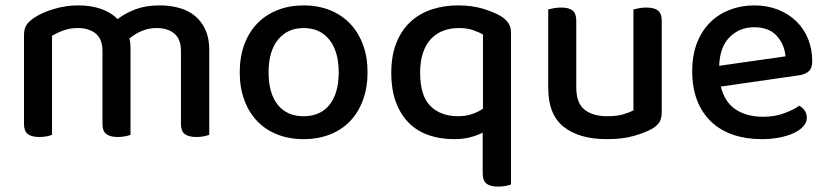

<svg xmlns="http://www.w3.org/2000/svg" viewBox="-20 -502 3070 712"><path d="M651 -313Q651 -357 626.5 -377.5Q602 -398 560 -398Q532 -398 506.5 -387.5Q481 -377 460 -359Q462 -351 463 -342Q464 -333 464 -324V-2Q457 1 444 3.5Q431 6 417 6Q388 6 374 -5Q360 -16 360 -42V-313Q360 -357 335 -377.5Q310 -398 268 -398Q240 -398 215 -389Q190 -380 173 -369V-2Q166 1 153.5 3.5Q141 6 126 6Q97 6 83 -5Q69 -16 69 -42V-372Q69 -395 78 -409Q87 -423 108 -437Q137 -456 181 -469Q225 -482 270 -482Q317 -482 354.5 -469Q392 -456 416 -431Q444 -453 482.5 -467.5Q521 -482 572 -482Q611 -482 645 -472.5Q679 -463 703.5 -442.5Q728 -422 742 -391Q756 -360 756 -317V-2Q748 1 735.5 3.5Q723 6 708 6Q679 6 665 -5Q651 -16 651 -42V-313Z M1343 -234Q1343 -177 1326 -131Q1309 -85 1278.5 -53Q1248 -21 1204 -3.5Q1160 14 1106 14Q1052 14 1008 -3.5Q964 -21 933.5 -53Q903 -85 886 -131Q869 -177 869 -234Q869 -291 886 -337Q903 -383 934 -415Q965 -447 1009 -464.5Q1053 -482 1106 -482Q1159 -482 1203 -464.5Q1247 -447 1278 -414.5Q1309 -382 1326 -336.5Q1343 -291 1343 -234ZM1106 -398Q1046 -398 1011 -355Q976 -312 976 -234Q976 -156 1010 -113.5Q1044 -71 1106 -71Q1168 -71 1202 -113.5Q1236 -156 1236 -234Q1236 -311 1201.5 -354.5Q1167 -398 1106 -398Z M1875 182Q1868 185 1855 187.5Q1842 190 1827 190Q1798 190 1784 179Q1770 168 1770 141V-10Q1750 0 1724 7Q1698 14 1664 14Q1613 14 1570.5 -0.5Q1528 -15 1497 -45.5Q1466 -76 1448.5 -122.5Q1431 -169 1431 -232Q1431 -295 1449.5 -342Q1468 -389 1501 -420Q1534 -451 1579.5 -466.5Q1625 -482 1679 -482Q1730 -482 1771.5 -469.5Q1813 -457 1839 -441Q1856 -430 1865.5 -416Q1875 -402 1875 -381ZM1679 -71Q1707 -71 1730.5 -79Q1754 -87 1771 -99V-374Q1756 -383 1733.5 -390.5Q1711 -398 1682 -398Q1651 -398 1625 -388.5Q1599 -379 1579.5 -359Q1560 -339 1549 -307.5Q1538 -276 1538 -232Q1538 -147 1576 -109Q1614 -71 1679 -71Z M2013 -467Q2020 -469 2033 -471.5Q2046 -474 2061 -474Q2090 -474 2103.5 -463Q2117 -452 2117 -425V-178Q2117 -120 2147.5 -95.5Q2178 -71 2232 -71Q2267 -71 2291 -78Q2315 -85 2329 -93V-467Q2337 -469 2349.5 -471.5Q2362 -474 2377 -474Q2406 -474 2420 -463Q2434 -452 2434 -425V-88Q2434 -66 2427 -52Q2420 -38 2399 -25Q2373 -10 2330.5 2Q2288 14 2231 14Q2128 14 2070.5 -31.5Q2013 -77 2013 -176Z M2653 -181Q2667 -124 2707.5 -96.5Q2748 -69 2811 -69Q2853 -69 2888 -82Q2923 -95 2944 -110Q2972 -94 2972 -65Q2972 -48 2959 -33.5Q2946 -19 2923.5 -8.5Q2901 2 2870.5 8Q2840 14 2805 14Q2747 14 2699.5 -2Q2652 -18 2618 -50Q2584 -82 2565.5 -129Q2547 -176 2547 -238Q2547 -298 2565 -343.5Q2583 -389 2614 -419.5Q2645 -450 2687 -466Q2729 -482 2777 -482Q2825 -482 2864.5 -466.5Q2904 -451 2932.5 -423.5Q2961 -396 2976.5 -358Q2992 -320 2992 -275Q2992 -250 2980 -238.5Q2968 -227 2945 -223ZM2777 -401Q2722 -401 2685.5 -364Q2649 -327 2647 -258L2893 -293Q2889 -338 2860 -369.5Q2831 -401 2777 -401Z"/></svg>

Font: Baloo Thambi 2 Medium
Style: Regular
Weight: 500
Designer: Aadarsh Rajan and Ek Type
Foundry: Ek Type
Version: Version 1.640;hotconv 1.0.111;makeotfexe 2.5.65597; ttfautoh